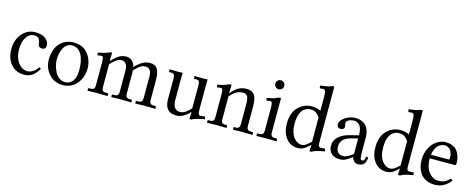

<svg xmlns="http://www.w3.org/2000/svg" viewBox="-34 -1334 4884 1981"><g transform="rotate(15 2407.5 -343.0)"><path d="M383.8 -90.8Q352.1 -35.6 315.4 -11.7Q278.8 12.2 232.4 12.2Q143.1 12.2 89.8 -49.1Q36.6 -110.4 36.6 -208.5Q36.6 -312 93.8 -377Q150.9 -441.9 233.9 -441.9Q302.2 -441.9 341.6 -411.9Q380.9 -381.8 380.9 -339.8Q380.9 -318.8 369.9 -307.6Q358.9 -296.4 342.3 -296.4Q324.7 -296.4 312.3 -305.2Q299.8 -314 297.9 -331.5Q296.4 -347.7 293.7 -358.2Q291 -368.7 284.2 -381.6Q277.3 -394.5 263.4 -401.1Q249.5 -407.7 228.5 -407.7Q178.7 -407.7 146.2 -358.6Q113.8 -309.6 113.8 -230Q113.8 -144 154.5 -87.9Q195.3 -31.7 254.4 -31.7Q315.4 -31.7 366.2 -105Z M437.5 -205.1Q437.5 -273.9 461.2 -327.1Q484.9 -380.4 532.2 -411.1Q579.6 -441.9 644 -441.9Q687 -441.9 722.2 -428.2Q757.3 -414.6 780.5 -391.8Q803.7 -369.1 819.6 -339.1Q835.4 -309.1 842.3 -277.8Q849.1 -246.6 849.1 -214.4Q849.1 -183.6 841.3 -152.3Q833.5 -121.1 816.9 -91.3Q800.3 -61.5 776.6 -38.6Q752.9 -15.6 718.3 -1.7Q683.6 12.2 642.6 12.2Q603.5 12.2 569.8 -0.5Q536.1 -13.2 512.2 -34.7Q488.3 -56.2 471.2 -84.2Q454.1 -112.3 445.8 -143.1Q437.5 -173.8 437.5 -205.1ZM633.8 -408.7Q605 -408.7 582 -392.8Q559.1 -377 545.2 -350.8Q531.2 -324.7 523.9 -293.2Q516.6 -261.7 516.6 -228Q516.6 -197.8 525.4 -163.6Q534.2 -129.4 550.5 -97.4Q566.9 -65.4 595.5 -44.4Q624 -23.4 659.2 -23.4Q674.3 -23.4 688.2 -27.1Q702.1 -30.8 717.5 -41.5Q732.9 -52.2 744.1 -69.1Q755.4 -85.9 762.7 -115.2Q770 -144.5 770 -182.1Q770 -290 733.2 -349.4Q696.3 -408.7 633.8 -408.7Z M1486.3 -71.8V-302.2Q1486.3 -393.6 1422.4 -393.6Q1393.1 -393.6 1366.9 -377.4Q1340.8 -361.3 1304.7 -321.3Q1306.2 -308.6 1306.2 -280.8V-71.8Q1306.2 -49.3 1315.9 -38.1Q1325.7 -26.9 1349.1 -26.9H1366.7Q1375 -26.9 1375 -18.6V0L1373 2Q1306.2 0 1267.1 0L1162.1 2L1160.2 0V-18.6Q1160.2 -26.9 1168 -26.9H1188.5Q1212.4 -26.9 1221.9 -38.1Q1231.4 -49.3 1231.4 -71.8V-300.3Q1231.4 -348.1 1213.9 -370.8Q1196.3 -393.6 1166.5 -393.6Q1141.1 -393.6 1114.7 -376.2Q1088.4 -358.9 1051.3 -319.8V-71.8Q1051.3 -49.3 1061 -38.1Q1070.8 -26.9 1094.2 -26.9H1113.3Q1121.6 -26.9 1121.6 -18.6V0L1119.6 2Q1051.3 0 1012.2 0L908.7 2L906.7 0V-18.6Q906.7 -26.9 914.6 -26.9H933.6Q957.5 -26.9 967 -38.1Q976.6 -49.3 976.6 -71.8V-320.8Q976.6 -348.1 973.4 -362.1Q970.2 -376 966.1 -379.2Q961.9 -382.3 954.1 -382.3Q933.6 -382.3 912.1 -377.4L907.2 -404.8Q981 -418.5 1011.2 -433.6Q1026.9 -441.9 1036.1 -441.9H1051.3L1048.3 -355.5H1051.3Q1071.8 -377 1086.9 -390.4Q1102.1 -403.8 1121.1 -416.7Q1140.1 -429.7 1160.2 -435.8Q1180.2 -441.9 1202.6 -441.9Q1242.2 -441.9 1268.3 -417Q1294.4 -392.1 1299.3 -356Q1342.8 -400.9 1380.4 -421.4Q1418 -441.9 1458.5 -441.9Q1483.9 -441.9 1502.7 -433.3Q1521.5 -424.8 1532.5 -410.9Q1543.5 -397 1550 -375.2Q1556.6 -353.5 1558.8 -331.3Q1561 -309.1 1561 -279.8V-71.8Q1561 -49.3 1570.8 -38.1Q1580.6 -26.9 1604 -26.9H1623Q1631.3 -26.9 1631.3 -18.6V0L1629.4 2Q1561 0 1522 0L1418 2L1416 0V-18.6Q1416 -26.9 1423.8 -26.9H1442.9Q1466.8 -26.9 1476.6 -38.1Q1486.3 -49.3 1486.3 -71.8Z M2072.8 -116.2Q2072.8 -78.1 2077.9 -64Q2083 -49.8 2098.1 -49.8Q2121.1 -49.8 2149.4 -54.7L2153.3 -27.3Q2115.2 -20 2095 -15.6Q2074.7 -11.2 2053 -3.7Q2031.2 3.9 2020.5 12.2H1998L2001 -62H1998Q1929.2 12.2 1857.4 12.2Q1821.8 12.2 1796.1 1Q1770.5 -10.3 1757.1 -30.3Q1743.7 -50.3 1737.8 -73Q1731.9 -95.7 1731.9 -123.5V-351.6Q1731.9 -378.4 1722.9 -390.1Q1713.9 -401.9 1688 -401.9H1671.4L1668.5 -403.3V-428.2L1671.4 -430.7Q1738.8 -428.7 1771 -428.7L1807.6 -430.7L1806.6 -351.1V-137.7Q1806.6 -112.3 1811.8 -93Q1816.9 -73.7 1824.7 -62.5Q1832.5 -51.3 1843.3 -44.2Q1854 -37.1 1863.5 -34.9Q1873 -32.7 1882.8 -32.7Q1915.5 -32.7 1947.8 -56.6Q1981.9 -82.5 1998 -101.6V-349.1Q1998 -378.4 1990.2 -390.1Q1982.4 -401.9 1956.1 -401.9H1936L1934.1 -404.3V-427.7L1936 -430.7Q2006.8 -428.7 2034.7 -428.7L2074.2 -430.7L2072.8 -352.1Z M2524.9 -71.8V-290.5Q2524.9 -346.2 2511.5 -369.9Q2498 -393.6 2460.4 -393.6Q2425.8 -393.6 2394.8 -377Q2363.8 -360.4 2327.1 -317.4V-71.8Q2327.1 -49.3 2336.9 -38.1Q2346.7 -26.9 2370.1 -26.9H2384.3Q2392.6 -26.9 2392.6 -18.6V0L2390.6 2Q2328.1 0 2288.1 0Q2247.6 0 2184.6 2L2182.6 0V-18.6Q2182.6 -26.9 2190.4 -26.9H2209.5Q2233.4 -26.9 2242.9 -38.1Q2252.4 -49.3 2252.4 -71.8V-320.8Q2252.4 -358.4 2247.1 -370.4Q2241.7 -382.3 2230 -382.3Q2212.4 -382.3 2188.5 -377.4L2183.1 -404.8Q2254.9 -417 2286.1 -433.6Q2302.7 -441.9 2312 -441.9H2327.1L2324.2 -353H2327.1Q2371.6 -405.3 2409.4 -423.6Q2447.3 -441.9 2490.2 -441.9Q2516.6 -441.9 2536.1 -433.8Q2555.7 -425.8 2567.6 -412.1Q2579.6 -398.4 2586.9 -377.7Q2594.2 -356.9 2596.9 -334.7Q2599.6 -312.5 2599.6 -283.7V-71.8Q2599.6 -49.3 2609.4 -38.1Q2619.1 -26.9 2642.6 -26.9H2661.6Q2669.9 -26.9 2669.9 -18.6V0L2668 2Q2602.5 0 2560.5 0L2461.9 2L2460 0V-18.6Q2460 -26.9 2467.8 -26.9H2481.9Q2505.9 -26.9 2515.4 -38.1Q2524.9 -49.3 2524.9 -71.8Z M2773.7 -536.9Q2759.8 -550.8 2759.8 -570.8Q2759.8 -590.8 2773.7 -604.7Q2787.6 -618.7 2807.6 -618.7Q2827.6 -618.7 2841.6 -604.7Q2855.5 -590.8 2855.5 -570.8Q2855.5 -550.8 2841.6 -536.9Q2827.6 -522.9 2807.6 -522.9Q2787.6 -522.9 2773.7 -536.9ZM2855.5 -71.8Q2855.5 -49.3 2865.2 -38.1Q2875 -26.9 2898.4 -26.9H2917.5Q2925.8 -26.9 2925.8 -18.6V0L2923.8 2Q2858.9 0 2817.9 0Q2776.9 0 2712.9 2L2710.9 0V-18.6Q2710.9 -26.9 2718.8 -26.9H2737.8Q2761.7 -26.9 2771.2 -38.1Q2780.8 -49.3 2780.8 -71.8V-320.8Q2780.8 -357.9 2775.4 -370.1Q2770 -382.3 2758.3 -382.3Q2740.7 -382.3 2716.3 -377.4L2711.4 -404.8Q2756.8 -412.6 2774.7 -417.7Q2792.5 -422.9 2815.4 -433.6Q2833 -441.9 2840.3 -441.9H2855.5Z M3281.2 -89.4V-348.1Q3261.2 -378.4 3238.8 -392.8Q3216.3 -407.2 3183.1 -407.2Q3123.5 -407.2 3089.4 -356.9Q3058.6 -312 3058.6 -220.7Q3058.6 -173.8 3069.8 -136.2Q3081.1 -98.6 3099.4 -76.2Q3117.7 -53.7 3138.7 -42Q3159.7 -30.3 3180.7 -30.3Q3204.6 -30.3 3226.8 -43.9Q3249 -57.6 3281.2 -89.4ZM3356 -697.8V-119.6Q3356 -78.6 3359.9 -66.9Q3361.8 -60.5 3368.4 -56.4Q3375 -52.2 3381.8 -52.2Q3416 -52.2 3431.2 -54.7L3435.1 -27.3Q3381.8 -17.6 3350.1 -8.8Q3318.4 0 3303.7 12.2H3279.8L3282.7 -57.1Q3250.5 -23.4 3220.2 -5.6Q3189.9 12.2 3154.8 12.2Q3075.2 12.2 3028.1 -48.3Q2981 -108.9 2981 -203.1Q2981 -319.3 3043.5 -381.8Q3075.7 -412.1 3110.8 -427Q3146 -441.9 3193.8 -441.9Q3210.4 -441.9 3237.5 -435.5Q3264.6 -429.2 3281.2 -419.9V-572.8Q3281.2 -614.3 3274.2 -629.9Q3267.1 -645.5 3251.5 -645.5L3219.2 -642.1Q3213.9 -642.1 3213.9 -647L3211.9 -672.4Q3237.3 -672.4 3281.2 -681.2Q3307.6 -686 3334 -697.8Z M3731.9 -245.1 3653.3 -224.6Q3621.6 -215.3 3600.3 -201.9Q3579.1 -188.5 3569.1 -172.4Q3559.1 -156.2 3555.7 -141.4Q3552.2 -126.5 3552.2 -107.4Q3552.2 -94.2 3555.7 -81.5Q3559.1 -68.8 3567.1 -56.4Q3575.2 -43.9 3591.6 -36.4Q3607.9 -28.8 3630.4 -28.8Q3650.9 -28.8 3679.9 -44.7Q3709 -60.5 3731.9 -80.1ZM3796.4 12.2Q3770 12.2 3753.2 -6.1Q3736.3 -24.4 3732.4 -46.4L3709.5 -30.3Q3672.4 -4.4 3652.8 3.9Q3633.3 12.2 3601.1 12.2Q3546.9 12.2 3513.4 -17.8Q3480 -47.9 3480 -102.5Q3480 -158.2 3522.9 -197.5Q3565.9 -236.8 3640.1 -255.4L3731.9 -278.3Q3731.9 -318.4 3723.6 -346.4Q3715.3 -374.5 3701.2 -387.7Q3687 -400.9 3673.6 -406.2Q3660.2 -411.6 3645.5 -411.6Q3614.3 -411.6 3588.9 -398.7Q3563.5 -385.7 3563.5 -364.3Q3563.5 -351.6 3566.9 -343.8Q3570.3 -337.9 3570.3 -325.7Q3570.3 -314 3560.3 -303.5Q3550.3 -293 3530.8 -293Q3513.2 -293 3502 -304Q3490.7 -314.9 3490.7 -332.5Q3490.7 -360.4 3516.8 -386.5Q3543 -412.6 3579.6 -427.2Q3616.2 -441.9 3648.4 -441.9Q3672.4 -441.9 3693.1 -437.7Q3713.9 -433.6 3735.1 -421.9Q3756.3 -410.2 3771.5 -391.6Q3786.6 -373 3796.1 -341.8Q3805.7 -310.5 3805.7 -269.5V-122.6Q3805.7 -71.8 3809.8 -54Q3814 -36.1 3830.1 -36.1Q3856 -36.1 3859.4 -86.4L3883.8 -81.1Q3879.4 -28.8 3858.2 -8.3Q3836.9 12.2 3796.4 12.2Z M4227.1 -89.4V-348.1Q4207 -378.4 4184.6 -392.8Q4162.1 -407.2 4128.9 -407.2Q4069.3 -407.2 4035.2 -356.9Q4004.4 -312 4004.4 -220.7Q4004.4 -173.8 4015.6 -136.2Q4026.9 -98.6 4045.2 -76.2Q4063.5 -53.7 4084.5 -42Q4105.5 -30.3 4126.5 -30.3Q4150.4 -30.3 4172.6 -43.9Q4194.8 -57.6 4227.1 -89.4ZM4301.8 -697.8V-119.6Q4301.8 -78.6 4305.7 -66.9Q4307.6 -60.5 4314.2 -56.4Q4320.8 -52.2 4327.6 -52.2Q4361.8 -52.2 4377 -54.7L4380.9 -27.3Q4327.6 -17.6 4295.9 -8.8Q4264.2 0 4249.5 12.2H4225.6L4228.5 -57.1Q4196.3 -23.4 4166 -5.6Q4135.7 12.2 4100.6 12.2Q4021 12.2 3973.9 -48.3Q3926.8 -108.9 3926.8 -203.1Q3926.8 -319.3 3989.3 -381.8Q4021.5 -412.1 4056.6 -427Q4091.8 -441.9 4139.6 -441.9Q4156.2 -441.9 4183.3 -435.5Q4210.4 -429.2 4227.1 -419.9V-572.8Q4227.1 -614.3 4220 -629.9Q4212.9 -645.5 4197.3 -645.5L4165 -642.1Q4159.7 -642.1 4159.7 -647L4157.7 -672.4Q4183.1 -672.4 4227.1 -681.2Q4253.4 -686 4279.8 -697.8Z M4501 -276.9H4684.6Q4699.2 -276.9 4699.2 -290.5Q4699.2 -323.7 4691.4 -347.9Q4683.6 -372.1 4670.7 -384.5Q4657.7 -397 4644 -402.3Q4630.4 -407.7 4615.2 -407.7Q4606 -407.7 4595.9 -406Q4585.9 -404.3 4570.1 -396.5Q4554.2 -388.7 4541.5 -375.7Q4528.8 -362.8 4517.3 -337.2Q4505.9 -311.5 4501 -276.9ZM4764.6 -93.3 4784.7 -76.7Q4755.4 -36.1 4711.7 -12Q4668 12.2 4616.2 12.2Q4566.4 12.2 4527.8 -5.4Q4489.3 -22.9 4466.6 -53Q4443.8 -83 4432.4 -120.1Q4420.9 -157.2 4420.9 -199.2Q4420.9 -253.9 4438 -300.8Q4455.1 -347.7 4482.9 -377.9Q4510.7 -408.2 4545.4 -425Q4580.1 -441.9 4616.2 -441.9Q4654.3 -441.9 4683.6 -430.4Q4712.9 -418.9 4730.5 -400.6Q4748 -382.3 4759.3 -356.9Q4770.5 -331.5 4774.7 -306.9Q4778.8 -282.2 4778.8 -254.9Q4778.8 -237.8 4760.7 -237.8H4497.6Q4497.6 -194.8 4507.1 -159.9Q4516.6 -125 4531.5 -102.8Q4546.4 -80.6 4565.7 -65.2Q4585 -49.8 4603.5 -43.5Q4622.1 -37.1 4640.1 -37.1Q4680.2 -37.1 4709 -50.5Q4737.8 -64 4764.6 -93.3Z"/></g></svg>

Font: Libertinage
Style: l
Weight: 400
Designer: OSP
Foundry: OSP
Version: Version 1.0; 2008; OFL relea